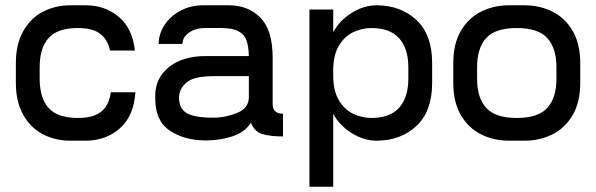

<svg xmlns="http://www.w3.org/2000/svg" viewBox="-20 -516 2254 726"><path d="M246 -496H304Q377 -496 429 -452.5Q481 -409 490 -325H396Q387 -367 358.5 -388.5Q330 -410 275 -410Q197 -410 163.5 -372Q130 -334 130 -262V-218Q130 -146 163.5 -108Q197 -70 275 -70Q335 -70 364 -95Q393 -120 399 -167H492Q486 -77 433 -30.5Q380 16 304 16H246Q190 16 143 -8Q96 -32 68 -81.5Q40 -131 40 -202V-278Q40 -349 68 -398.5Q96 -448 143 -472Q190 -496 246 -496Z M1050 -86V0Q1003 0 972.5 -9Q942 -18 929 -52Q906 -16 859 -0.5Q812 15 758 15Q677 15 622 -22Q567 -59 567 -143V-154Q567 -221 619 -262.5Q671 -304 758 -304H921Q920 -341 912 -363.5Q904 -386 881.5 -398Q859 -410 816 -410H756Q719 -410 694.5 -392.5Q670 -375 670 -350H580Q580 -387 601.5 -420.5Q623 -454 661.5 -475Q700 -496 747 -496H845Q919 -496 965 -449Q1011 -402 1011 -298V-123Q1011 -86 1050 -86ZM921 -149V-228H787Q712 -228 684.5 -203.5Q657 -179 657 -147Q657 -105 686.5 -88Q716 -71 787 -71Q832 -71 876.5 -89Q921 -107 921 -149Z M1614 -278V-202Q1614 -95 1554.5 -39.5Q1495 16 1403 16Q1356 16 1309.5 -13Q1263 -42 1240 -86V190H1150V-480H1240V-394Q1263 -438 1309.5 -467Q1356 -496 1403 -496Q1495 -496 1554.5 -440.5Q1614 -385 1614 -278ZM1524 -262Q1524 -332 1489.5 -371Q1455 -410 1384 -410Q1350 -410 1317 -395Q1284 -380 1262 -344Q1240 -308 1240 -251V-229Q1240 -172 1262 -136Q1284 -100 1317 -85Q1350 -70 1384 -70Q1455 -70 1489.5 -109Q1524 -148 1524 -218Z M2174 -278V-202Q2174 -130 2145.5 -81Q2117 -32 2069 -8Q2021 16 1963 16H1905Q1847 16 1799 -8Q1751 -32 1722.5 -81Q1694 -130 1694 -202V-278Q1694 -350 1722.5 -399Q1751 -448 1799 -472Q1847 -496 1905 -496H1963Q2021 -496 2069 -472Q2117 -448 2145.5 -399Q2174 -350 2174 -278ZM1934 -410Q1853 -410 1818.5 -372Q1784 -334 1784 -262V-218Q1784 -146 1818.5 -108Q1853 -70 1934 -70Q2015 -70 2049.5 -108Q2084 -146 2084 -218V-262Q2084 -334 2049.5 -372Q2015 -410 1934 -410Z"/></svg>

Font: Violet Sans
Style: Regular
Weight: 400
Designer: Calvin Waterman
Foundry: Violet Office
Version: Version 1.013